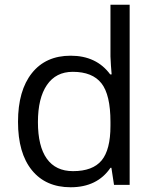

<svg xmlns="http://www.w3.org/2000/svg" viewBox="-20 -780 653 810"><path d="M450 -72H446Q390 10 278 10Q173 10 114.5 -62Q56 -134 56 -266Q56 -398 114.5 -471.5Q173 -545 278 -545Q387 -545 445 -466H451L448 -504L446 -542V-760H527V0H461ZM288 -58Q371 -58 408.5 -103Q446 -148 446 -249V-266Q446 -380 408 -428.5Q370 -477 287 -477Q216 -477 178 -421.5Q140 -366 140 -265Q140 -163 177.5 -110.5Q215 -58 288 -58Z"/></svg>

Font: Stephens Clock
Style: Regular
Weight: 400
Designer: Peter Wiegel (catfonts.de) with slight modifications by DT1.org
Version: Version 0.9.1